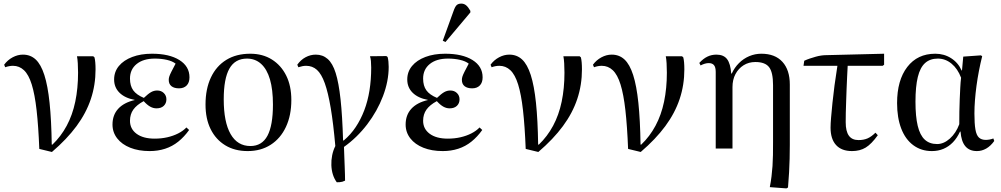

<svg xmlns="http://www.w3.org/2000/svg" viewBox="-20 -824 5555 1065"><path d="M268 19 198 2Q193 -124 183 -212.5Q173 -301 156 -355.5Q139 -410 113 -434.5Q87 -459 52 -459Q31 -459 9 -451L3 -465Q22 -491 50 -506Q78 -521 107 -521Q149 -521 178 -494Q207 -467 226 -408Q245 -349 255 -253.5Q265 -158 267 -22H271Q318 -67 350 -126.5Q382 -186 397.5 -260Q413 -334 413 -421Q413 -448 411.5 -473Q410 -498 407 -512H497L504 -506Q507 -495 508.5 -478Q510 -461 510 -439Q510 -353 484 -275Q458 -197 404.5 -124.5Q351 -52 268 19Z M810 14Q749 14 702.5 -4.5Q656 -23 630 -56.5Q604 -90 604 -133Q604 -186 635.5 -220.5Q667 -255 727 -269V-270Q673 -280 643 -309.5Q613 -339 613 -383Q613 -426 639.5 -458Q666 -490 713.5 -508Q761 -526 823 -526Q919 -526 975 -491Q1031 -456 1031 -395Q1031 -366 1015.5 -350Q1000 -334 973 -334Q946 -334 931 -346Q916 -358 916 -381Q916 -390 919 -399.5Q922 -409 930.5 -426Q939 -443 954 -471Q936 -485 905.5 -492Q875 -499 839 -499Q775 -499 738 -469Q701 -439 701 -388Q701 -348 719 -323Q737 -298 778 -281Q802 -304 818 -313Q834 -322 852 -322Q874 -322 888.5 -308Q903 -294 903 -273Q903 -251 888.5 -237Q874 -223 848 -223Q830 -223 813 -232.5Q796 -242 777 -263Q738 -242 719.5 -216Q701 -190 701 -154Q701 -109 737.5 -82Q774 -55 838 -55Q875 -55 908 -62.5Q941 -70 968.5 -84Q996 -98 1014 -117L1029 -103Q1002 -65 969 -38.5Q936 -12 896 1Q856 14 810 14Z M1354 14Q1282 14 1229.5 -18Q1177 -50 1148.5 -107.5Q1120 -165 1120 -244Q1120 -331 1150 -394.5Q1180 -458 1235.5 -492Q1291 -526 1368 -526Q1437 -526 1488 -494Q1539 -462 1567.5 -405Q1596 -348 1596 -269Q1596 -184 1566 -120Q1536 -56 1481.5 -21Q1427 14 1354 14ZM1369 -14Q1433 -14 1463.5 -71Q1494 -128 1494 -244Q1494 -327 1477.5 -383.5Q1461 -440 1428.5 -469.5Q1396 -499 1350 -499Q1284 -499 1252.5 -443.5Q1221 -388 1221 -273Q1221 -147 1259 -80.5Q1297 -14 1369 -14Z M1848 187Q1834 168 1826.5 144Q1819 120 1818 92.5Q1817 65 1822.5 37.5Q1828 10 1840 -14Q1829 -139 1814.5 -225Q1800 -311 1781.5 -362.5Q1763 -414 1738 -436.5Q1713 -459 1678 -459Q1659 -459 1635 -451L1629 -465Q1648 -492 1675 -506.5Q1702 -521 1732 -521Q1770 -521 1797.5 -497Q1825 -473 1842 -419Q1859 -365 1869 -273Q1879 -181 1883 -45H1887Q1925 -77 1953 -119Q1981 -161 2000.5 -212Q2020 -263 2029.5 -322.5Q2039 -382 2039 -449Q2039 -469 2037.5 -485.5Q2036 -502 2032 -512L2123 -513L2130 -508Q2133 -497 2134.5 -483Q2136 -469 2136 -453Q2136 -374 2104.5 -291Q2073 -208 2017 -134.5Q1961 -61 1888 -9Q1889 20 1890 48Q1891 76 1892 100.5Q1893 125 1893.5 145Q1894 165 1894 178Q1886 182 1879 184Q1872 186 1864 186.5Q1856 187 1848 187Z M2436 14Q2375 14 2328.5 -4.5Q2282 -23 2256 -56.5Q2230 -90 2230 -133Q2230 -186 2261.5 -220.5Q2293 -255 2353 -269V-270Q2299 -280 2269 -309.5Q2239 -339 2239 -383Q2239 -426 2265.5 -458Q2292 -490 2339.5 -508Q2387 -526 2449 -526Q2545 -526 2601 -491Q2657 -456 2657 -395Q2657 -366 2641.5 -350Q2626 -334 2599 -334Q2572 -334 2557 -346Q2542 -358 2542 -381Q2542 -390 2545 -399.5Q2548 -409 2556.5 -426Q2565 -443 2580 -471Q2562 -485 2531.5 -492Q2501 -499 2465 -499Q2401 -499 2364 -469Q2327 -439 2327 -388Q2327 -348 2345 -323Q2363 -298 2404 -281Q2428 -304 2444 -313Q2460 -322 2478 -322Q2500 -322 2514.5 -308Q2529 -294 2529 -273Q2529 -251 2514.5 -237Q2500 -223 2474 -223Q2456 -223 2439 -232.5Q2422 -242 2403 -263Q2364 -242 2345.5 -216Q2327 -190 2327 -154Q2327 -109 2363.5 -82Q2400 -55 2464 -55Q2501 -55 2534 -62.5Q2567 -70 2594.5 -84Q2622 -98 2640 -117L2655 -103Q2628 -65 2595 -38.5Q2562 -12 2522 1Q2482 14 2436 14ZM2451 -591 2436 -598 2495 -761Q2504 -787 2513 -795.5Q2522 -804 2539 -804Q2554 -804 2565.5 -794.5Q2577 -785 2589 -764V-755Z M2966 19 2896 2Q2891 -124 2881 -212.5Q2871 -301 2854 -355.5Q2837 -410 2811 -434.5Q2785 -459 2750 -459Q2729 -459 2707 -451L2701 -465Q2720 -491 2748 -506Q2776 -521 2805 -521Q2847 -521 2876 -494Q2905 -467 2924 -408Q2943 -349 2953 -253.5Q2963 -158 2965 -22H2969Q3016 -67 3048 -126.5Q3080 -186 3095.5 -260Q3111 -334 3111 -421Q3111 -448 3109.5 -473Q3108 -498 3105 -512H3195L3202 -506Q3205 -495 3206.5 -478Q3208 -461 3208 -439Q3208 -353 3182 -275Q3156 -197 3102.5 -124.5Q3049 -52 2966 19Z M3534 19 3464 2Q3459 -124 3449 -212.5Q3439 -301 3422 -355.5Q3405 -410 3379 -434.5Q3353 -459 3318 -459Q3297 -459 3275 -451L3269 -465Q3288 -491 3316 -506Q3344 -521 3373 -521Q3415 -521 3444 -494Q3473 -467 3492 -408Q3511 -349 3521 -253.5Q3531 -158 3533 -22H3537Q3584 -67 3616 -126.5Q3648 -186 3663.5 -260Q3679 -334 3679 -421Q3679 -448 3677.5 -473Q3676 -498 3673 -512H3763L3770 -506Q3773 -495 3774.5 -478Q3776 -461 3776 -439Q3776 -353 3750 -275Q3724 -197 3670.5 -124.5Q3617 -52 3534 19Z M4342 221 4250 214Q4256 183 4259.5 154.5Q4263 126 4265 97Q4267 68 4267.5 36Q4268 4 4268 -36V-352Q4268 -423 4246 -451.5Q4224 -480 4170 -480Q4133 -480 4104.5 -462Q4076 -444 4059.5 -413Q4043 -382 4043 -341V0H3950V-425Q3950 -451 3940.5 -462.5Q3931 -474 3911 -474Q3891 -474 3866 -461L3859 -475Q3881 -499 3904 -510Q3927 -521 3954 -521Q3994 -521 4013 -496Q4032 -471 4036 -416H4039Q4054 -449 4079 -474Q4104 -499 4136 -512.5Q4168 -526 4203 -526Q4279 -526 4320 -481Q4361 -436 4361 -355V-21Q4361 20 4360 56.5Q4359 93 4357 131Q4355 169 4351 216Z M4706 14Q4648 14 4617.5 -19.5Q4587 -53 4587 -116Q4587 -138 4590 -173Q4593 -208 4597.5 -253Q4602 -298 4609 -350.5Q4616 -403 4625 -459H4437L4441 -487Q4456 -494 4472.5 -499.5Q4489 -505 4505 -509.5Q4521 -514 4535.5 -516Q4550 -518 4560 -518L4884 -526V-465L4876 -459H4682Q4681 -434 4679 -401Q4677 -368 4676 -332.5Q4675 -297 4673.5 -262Q4672 -227 4671.5 -197Q4671 -167 4671 -146Q4671 -96 4688.5 -71.5Q4706 -47 4742 -47Q4771 -47 4792.5 -56.5Q4814 -66 4836 -88L4849 -74Q4814 -25 4782 -5.5Q4750 14 4706 14Z M5149 14Q5090 14 5046 -18.5Q5002 -51 4979 -111Q4956 -171 4956 -252Q4956 -379 5012.5 -452.5Q5069 -526 5168 -526Q5217 -526 5256 -501Q5295 -476 5314 -433H5316L5323 -510L5421 -517L5428 -512Q5418 -472 5410 -430.5Q5402 -389 5396.5 -348Q5391 -307 5388 -268.5Q5385 -230 5385 -194Q5385 -138 5390.5 -106Q5396 -74 5410 -61Q5424 -48 5448 -48Q5458 -48 5469 -50Q5480 -52 5490 -56L5495 -42Q5475 -14 5450.5 0Q5426 14 5399 14Q5357 14 5334.5 -13Q5312 -40 5308 -94H5305Q5289 -59 5266 -35Q5243 -11 5213.5 1.5Q5184 14 5149 14ZM5178 -25Q5215 -25 5249 -55.5Q5283 -86 5301 -135Q5301 -169 5301.5 -204.5Q5302 -240 5303.5 -274Q5305 -308 5306.5 -338Q5308 -368 5311 -393Q5292 -443 5258 -471Q5224 -499 5182 -499Q5139 -499 5111.5 -474.5Q5084 -450 5071 -397Q5058 -344 5058 -260Q5058 -178 5070.5 -126Q5083 -74 5109.5 -49.5Q5136 -25 5178 -25Z"/></svg>

Font: Literata 60pt
Style: Regular
Weight: 400
Designer: Latin by Veronika Burian and Jose Scaglione. Greek by Irene Vlachou. Cyrillic by Vera Evstafieva.
Foundry: TypeTogether
Version: Version 3.002